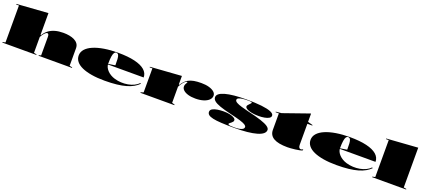

<svg xmlns="http://www.w3.org/2000/svg" viewBox="67 -2011 7251 3291"><g transform="rotate(20 3692.5 -365.0)"><path d="M1280 -10V0H670V-10L710 -20V-355Q710 -388 702 -402Q694 -416 680 -416Q670 -416 657 -407.5Q644 -399 630.5 -384.5Q617 -370 604 -351Q591 -332 580 -310V-20L630 -10V0H10V-10L60 -20V-694H10V-705L580 -745V-352L588 -344Q621 -401 670.5 -439Q720 -477 787 -496Q854 -515 939 -515Q996 -515 1048 -505.5Q1100 -496 1141 -475.5Q1182 -455 1206 -421.5Q1230 -388 1230 -340V-20Z M1935 -515Q2116 -515 2240 -485.5Q2364 -456 2427.5 -400.5Q2491 -345 2491 -266H1835V-276L1964 -296Q1964 -363 1961.5 -409.5Q1959 -456 1946.5 -480.5Q1934 -505 1904 -505Q1884 -505 1869.5 -484Q1855 -463 1847 -413.5Q1839 -364 1839 -276Q1839 -246 1853 -216Q1867 -186 1893 -158.5Q1919 -131 1955 -109.5Q1991 -88 2035 -75Q2093 -58 2155 -55Q2217 -52 2276 -62.5Q2335 -73 2385 -96.5Q2435 -120 2469 -157L2483 -148Q2446 -110 2393 -79.5Q2340 -49 2267.5 -28Q2195 -7 2098.5 4Q2002 15 1877 15Q1745 15 1640.5 -2.5Q1536 -20 1463.5 -52.5Q1391 -85 1353 -132.5Q1315 -180 1315 -240Q1315 -305 1360 -356Q1405 -407 1488 -442.5Q1571 -478 1684.5 -496.5Q1798 -515 1935 -515Z M2528 0V-10L2578 -25V-464H2528V-475L3098 -515V-362L3106 -354Q3132 -395 3159.5 -423.5Q3187 -452 3221 -471Q3265 -495 3321 -505Q3377 -515 3454 -515Q3534 -515 3594.5 -498Q3655 -481 3689.5 -451Q3724 -421 3724 -382Q3724 -337 3688.5 -302.5Q3653 -268 3590 -248.5Q3527 -229 3445 -229Q3368 -229 3311 -246Q3254 -263 3223 -292.5Q3192 -322 3192 -359Q3192 -381 3200 -398Q3208 -415 3216 -427Q3224 -439 3224 -445Q3224 -450 3217 -450Q3204 -450 3186 -436.5Q3168 -423 3149 -400Q3135 -383 3122 -362Q3109 -341 3098 -318V-25L3148 -10V0Z M4245 15Q4104 15 4008 9.5Q3912 4 3853.5 -9Q3795 -22 3769.5 -43.5Q3744 -65 3744 -96Q3744 -132 3779 -152Q3814 -172 3869 -180.5Q3924 -189 3983 -189Q4045 -189 4094.5 -178Q4144 -167 4173 -148.5Q4202 -130 4202 -107Q4202 -93 4195 -82Q4188 -71 4171 -57Q4150 -42 4139.5 -32Q4129 -22 4129 -17Q4129 -12 4135 -6Q4141 0 4165 3.5Q4189 7 4242 7Q4288 7 4327.5 0.5Q4367 -6 4391 -21Q4415 -36 4415 -62Q4415 -82 4387 -100.5Q4359 -119 4293.5 -139.5Q4228 -160 4115 -186Q3981 -217 3902 -245Q3823 -273 3789.5 -302.5Q3756 -332 3756 -368Q3756 -439 3892 -477Q4028 -515 4279 -515Q4441 -515 4554 -502Q4667 -489 4725.5 -464Q4784 -439 4784 -403Q4784 -374 4753 -355.5Q4722 -337 4672 -328Q4622 -319 4566 -319Q4520 -319 4475.5 -324.5Q4431 -330 4395 -341Q4359 -352 4337.5 -368Q4316 -384 4316 -404Q4316 -424 4354 -459Q4369 -474 4374.5 -481Q4380 -488 4380 -491Q4380 -495 4376.5 -498Q4373 -501 4365 -503Q4357 -505 4343.5 -506Q4330 -507 4310 -507Q4252 -507 4208 -501.5Q4164 -496 4139 -483.5Q4114 -471 4114 -448Q4114 -424 4149.5 -404Q4185 -384 4244 -367Q4303 -350 4372 -333Q4525 -298 4617.5 -267.5Q4710 -237 4752 -207.5Q4794 -178 4794 -146Q4794 -107 4758 -77Q4722 -47 4651.5 -26.5Q4581 -6 4479 4.5Q4377 15 4245 15Z M5213 15Q5045 15 4962 -33.5Q4879 -82 4879 -181V-480H4819V-490L4921 -500L5389 -664H5399V-515L5489 -490V-480H5399V-100Q5399 -63 5411 -46.5Q5423 -30 5442 -30Q5451 -30 5461.5 -34Q5472 -38 5482 -45V-25Q5468 -16 5433 -8.5Q5398 -1 5355 4.5Q5312 10 5273.5 12.5Q5235 15 5213 15Z M6164 -515Q6345 -515 6469 -485.5Q6593 -456 6656.5 -400.5Q6720 -345 6720 -266H6064V-276L6193 -296Q6193 -363 6190.5 -409.5Q6188 -456 6175.5 -480.5Q6163 -505 6133 -505Q6113 -505 6098.5 -484Q6084 -463 6076 -413.5Q6068 -364 6068 -276Q6068 -246 6082 -216Q6096 -186 6122 -158.5Q6148 -131 6184 -109.5Q6220 -88 6264 -75Q6322 -58 6384 -55Q6446 -52 6505 -62.5Q6564 -73 6614 -96.5Q6664 -120 6698 -157L6712 -148Q6675 -110 6622 -79.5Q6569 -49 6496.5 -28Q6424 -7 6327.5 4Q6231 15 6106 15Q5974 15 5869.5 -2.5Q5765 -20 5692.5 -52.5Q5620 -85 5582 -132.5Q5544 -180 5544 -240Q5544 -305 5589 -356Q5634 -407 5717 -442.5Q5800 -478 5913.5 -496.5Q6027 -515 6164 -515Z M7325 -20 7375 -10V0H6755V-10L6805 -20V-694H6755V-705L7325 -745Z"/></g></svg>

Font: Kalnia Expanded
Style: Bold
Weight: 700
Width: 7
Designer: Frida Medrano
Foundry: Frida Medrano
Version: Version 1.105